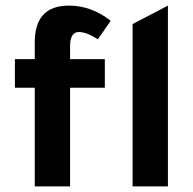

<svg xmlns="http://www.w3.org/2000/svg" viewBox="-20 -665 687 685"><path d="M33.2 -352.1V-454.1H104V-514.2Q104 -645 226.1 -645Q306.2 -645 375 -590.8L329.1 -524.9Q289.1 -550.8 261.2 -550.8Q230.5 -550.8 230 -501V-454.1H354V-352.1H230V0H104V-352.1ZM579.1 -645V0H453.1V-579.1Z"/></svg>

Font: Tajawal
Style: Bold
Weight: 700
Designer: Boutros Fonts
Foundry: Created by Boutros International 2017
Version: Version 1.700